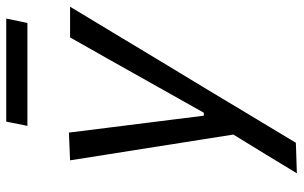

<svg xmlns="http://www.w3.org/2000/svg" viewBox="-190 -540 926 585"><g transform="rotate(-90 272.5 -247.0)"><path d="M37.5 195Q66 147.5 96.2 98.2Q126.5 49 155.5 1.5Q148 -46 140.5 -93.8Q133 -141.5 125.5 -188.5L111.5 -278Q103 -331 94.2 -386.8Q85.5 -442.5 77 -496L161.5 -499.5Q169.5 -435 177.2 -373.8Q185 -312.5 193 -248L213 -88.5H222L312 -248.5Q347.5 -312 381.8 -372.8Q416 -433.5 451.5 -496H545Q521 -456 498.5 -418.8Q476 -381.5 449 -336.8Q422 -292 384.5 -229.5L300 -90Q242.5 5.5 202.8 71.8Q163 138 130.5 192ZM182 -626 195 -690.5H509L495.5 -626Z"/></g></svg>

Font: Commissioner
Style: Italic
Weight: 400
Italic angle: -12°
Designer: Kostas Bartsokas
Foundry: Kostas Bartsokas
Version: Version 1.000; ttfautohint (v1.8.3)